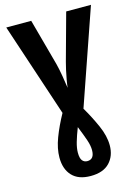

<svg xmlns="http://www.w3.org/2000/svg" viewBox="-139 -791 808 1108"><g transform="rotate(-15 265.0 -237.0)"><path d="M262 240Q189 240 151.5 200Q114 160 114 91Q114 37 137.5 -25Q161 -87 198 -154L12 -714H161L237 -435Q245 -404 252.5 -360Q260 -316 264 -286Q266 -306 271 -334Q276 -362 282 -389Q288 -416 293 -434L370 -714H518L321 -146Q356 -87 384.5 -23Q413 41 413 97Q413 160 375 200Q337 240 262 240ZM265 152Q307 152 307 97Q307 70 295 35Q283 0 262 -52Q244 -6 234 29Q224 64 224 91Q224 124 235 138Q246 152 265 152Z"/></g></svg>

Font: Noto Sans Mono Condensed
Style: Bold
Weight: 700
Width: 3
Designer: Monotype Design Team
Foundry: Monotype Imaging Inc.
Version: Version 2.014